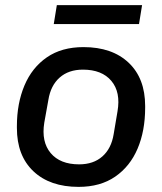

<svg xmlns="http://www.w3.org/2000/svg" viewBox="-20 -721 633 750"><path d="M287 9Q175 9 110.5 -52Q46 -113 46 -221V-228Q46 -317 75.5 -387Q105 -457 163 -497Q221 -537 306 -537Q418 -537 482.5 -476Q547 -415 547 -307V-300Q547 -210 517.5 -140.5Q488 -71 430 -31Q372 9 287 9ZM289 -79Q345 -79 380 -110Q415 -141 424 -197L439 -286Q452 -361 415 -405Q378 -449 304 -449Q248 -449 213 -418Q178 -387 169 -331L153 -242Q141 -167 178 -123Q215 -79 289 -79ZM190 -627 202 -701H535L523 -627Z"/></svg>

Font: Hubot Sans Medium
Style: Italic
Weight: 500
Italic angle: -10°
Designer: Deni Anggara
Foundry: GitHub
Version: Version 1.001; ttfautohint (v1.8.4.7-5d5b);gftools[0.9.31]